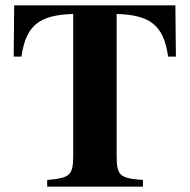

<svg xmlns="http://www.w3.org/2000/svg" viewBox="-20 -696 707 716"><path d="M253 -117C253 -43 242 -32 156 -25V0H513V-25C426 -31 415 -41 415 -117V-644C538 -640 590 -604 607 -485H636L634 -676H33L31 -485H60C77 -604 129 -640 253 -644Z"/></svg>

Font: XITS Math
Style: Bold
Weight: 700
Designer: MicroPress Inc., with final additions and corrections provided by Coen Hoffman, Elsevier (retired)
Version: Version 1.302